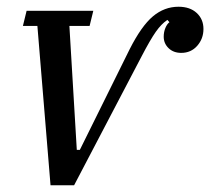

<svg xmlns="http://www.w3.org/2000/svg" viewBox="-20 -550 624 570"><path d="M91 -473H48L59 -518H257L246 -473H186L208 -105H217L365 -404Q400 -473 434 -501.5Q468 -530 510 -530Q544 -530 564 -511.5Q584 -493 584 -464Q584 -435 565.5 -414Q547 -393 518 -393Q495 -393 480.5 -407Q466 -421 466 -441Q466 -455 471 -467Q476 -479 483 -484L477 -491Q459 -479 442.5 -455.5Q426 -432 400 -382L200 0H130Z"/></svg>

Font: IBM Plex Serif Text
Style: Italic
Weight: 450
Italic angle: -14°
Designer: Mike Abbink, Paul van der Laan, Pieter van Rosmalen
Foundry: Bold Monday
Version: Version 3.001